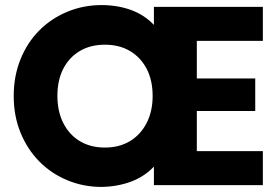

<svg xmlns="http://www.w3.org/2000/svg" viewBox="-20 -729 1104 756"><path d="M755 -568V-420H985V-292H755V-134H1015V0H586V-73Q548 -33 495 -13.5Q442 6 380 7Q308 7 244.5 -19.5Q181 -46 134 -94Q87 -142 60.5 -207.5Q34 -273 34 -351Q34 -429 60.5 -495Q87 -561 134 -608.5Q181 -656 244.5 -682.5Q308 -709 380 -709Q442 -709 495 -690Q548 -671 586 -631V-702H1015V-568ZM206 -351Q206 -291 229 -245Q252 -199 294 -173.5Q336 -148 393 -148Q450 -148 492 -173.5Q534 -199 557.5 -245Q581 -291 581 -351Q581 -413 557.5 -458Q534 -503 492 -528Q450 -553 393 -553Q336 -553 294 -528Q252 -503 229 -458Q206 -413 206 -351Z"/></svg>

Font: Parkinsans Light
Style: Bold
Weight: 700
Version: Version 1.000